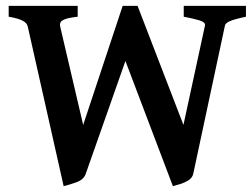

<svg xmlns="http://www.w3.org/2000/svg" viewBox="-20 -614 852 648"><path d="M810.1 -557.6Q769 -548.8 754.9 -542.2Q740.7 -535.6 739.3 -528.3L632.3 -27.8Q629.4 -14.2 616.5 -5.9Q603.5 2.4 588.4 7.1Q573.2 11.7 563.5 14.2L403.3 -408.2L269.5 -27.8Q262.7 -7.8 238.3 1Q213.9 9.8 194.8 14.2L73.7 -524.4Q71.3 -536.1 56.9 -543.9Q42.5 -551.8 9.3 -557.6V-594.2H242.2V-557.6Q211.9 -554.2 199 -549.1Q186 -543.9 183.8 -537.6Q181.6 -531.2 183.1 -524.4L260.7 -192.4L394 -594.2H444.3L599.1 -192.4L671.9 -528.3Q673.8 -539.1 652.6 -545.4Q631.3 -551.8 600.1 -557.6V-594.2H810.1Z"/></svg>

Font: Namdhinggo
Style: Bold
Weight: 700
Designer: Victor Gaultney
Foundry: SIL International
Version: Version 3.001